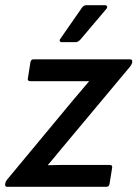

<svg xmlns="http://www.w3.org/2000/svg" viewBox="-26 -718 529 738"><path d="M2 0Q-8 0 -6 -10V-12Q-5 -20 0 -26L254 -332Q270 -351 285.5 -369Q301 -387 316 -405V-406Q292 -406 268 -406Q244 -406 221 -406H91Q79 -406 81 -416L91 -479Q93 -490 103 -490H473Q484 -490 482 -480V-477Q481 -473 479 -469.5Q477 -466 474 -462L235 -176Q216 -154 197.5 -131Q179 -108 159 -85V-83Q185 -84 209 -84Q233 -84 258 -84H396Q407 -84 405 -73L395 -11Q393 0 384 0ZM211 -556Q206 -556 204 -560Q202 -564 206 -569L288 -687Q295 -698 306 -698H377Q384 -698 385.5 -693.5Q387 -689 383 -684L284 -567Q274 -556 266 -556Z"/></svg>

Font: Sofia Sans SemiBold
Style: Italic
Weight: 600
Italic angle: -9°
Designer: Botio Nikoltchev, Ani Petrova
Foundry: lettersoup
Version: Version 4.100-B